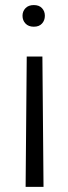

<svg xmlns="http://www.w3.org/2000/svg" viewBox="-20 -558 268 754"><path d="M80.6 175.8 85 -335.9H146.5L150.9 175.8ZM112.8 -453.1Q91.8 -453.1 80.1 -465.6Q68.4 -478 68.4 -496.1Q68.4 -513.7 80.1 -525.9Q91.8 -538.1 112.8 -538.1Q133.8 -538.1 145 -525.9Q156.2 -513.7 156.2 -496.1Q156.2 -478 145 -465.6Q133.8 -453.1 112.8 -453.1Z"/></svg>

Font: Heebo Light
Style: Regular
Weight: 300
Designer: Oded Ezer
Foundry: Ezer Type House
Version: Version 3.100